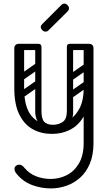

<svg xmlns="http://www.w3.org/2000/svg" viewBox="-20 -745 621 1074"><path d="M264 309Q211 309 159.5 290Q108 271 71 225Q61 212 61 200Q61 189 70 182Q78 176 87 176Q103 176 115 192Q144 227 183 241.5Q222 256 264 256Q310 256 352 235.5Q394 215 421 170Q448 125 448 54V-474Q448 -500 476 -500Q503 -500 503 -474V54Q503 122 482.5 170.5Q462 219 427.5 249.5Q393 280 350.5 294.5Q308 309 264 309ZM270 4Q211 4 163.5 -22Q116 -48 88 -104.5Q60 -161 60 -251H115Q115 -144 157.5 -95Q200 -46 270 -46Q316 -46 356.5 -67.5Q397 -89 422.5 -134.5Q448 -180 448 -251H483Q483 -161 454 -104.5Q425 -48 377 -22Q329 4 270 4ZM88 -225Q60 -225 60 -251V-474Q60 -500 88 -500Q115 -500 115 -474V-251Q115 -225 88 -225ZM194 -500Q212 -500 212 -482V-120Q212 -104 194 -104Q177 -104 177 -121V-483Q177 -500 194 -500ZM371 -500Q389 -500 389 -482V-120Q389 -104 371 -104Q354 -104 354 -121V-483Q354 -500 371 -500ZM276 -47 287 -28Q177 -28 177 -121V-219H212V-124Q212 -79 228 -63Q244 -47 276 -47ZM276 -47Q308 -47 331 -63Q354 -79 354 -124V-219H389V-111Q389 -74 352.5 -51Q316 -28 266 -28ZM72 -483Q72 -500 89 -500H192Q211 -500 211 -483Q211 -465 193 -465H90Q72 -465 72 -483ZM356 -483Q356 -500 373 -500H476Q495 -500 495 -483Q495 -465 477 -465H374Q356 -465 356 -483ZM117 -303Q102 -292 93 -306Q89 -311 88.5 -318Q88 -325 96 -331L173 -385Q188 -395 198 -381Q202 -375 201.5 -368.5Q201 -362 194 -357ZM117 -205Q102 -194 93 -208Q89 -213 88.5 -220Q88 -227 96 -233L173 -287Q188 -297 198 -283Q202 -277 201.5 -270.5Q201 -264 194 -259ZM394 -303Q379 -292 370 -306Q366 -311 365.5 -318Q365 -325 373 -331L450 -385Q465 -395 475 -381Q479 -375 478.5 -368.5Q478 -362 471 -357ZM394 -205Q379 -194 370 -208Q366 -213 365.5 -220Q365 -227 373 -233L450 -287Q465 -297 475 -283Q479 -277 478.5 -270.5Q478 -264 471 -259ZM250 -574Q244 -568 235 -568Q225 -568 217 -576Q208 -585 208 -594Q208 -602 215 -609L322 -716Q331 -725 340 -725Q349 -725 358 -716Q366 -708 366 -698Q366 -689 357 -680Z"/></svg>

Font: Agu Display Uzo
Style: Regular
Weight: 400
Version: Version 1.103